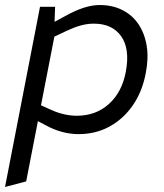

<svg xmlns="http://www.w3.org/2000/svg" viewBox="-30 -526 652 763"><path d="M282 7Q249 7 216 -2Q183 -11 154 -27L99 -56L121 -113L174 -89Q201 -77 226.5 -71.5Q252 -66 275 -66Q351 -66 403 -113Q455 -160 470 -241Q487 -332 451.5 -382Q416 -432 343 -432Q317 -432 291.5 -425Q266 -418 236 -404L181 -378L177 -434L227 -461Q268 -484 302 -495Q336 -506 366 -506Q417 -506 456.5 -486Q496 -466 520.5 -429.5Q545 -393 553 -343.5Q561 -294 549 -234Q535 -161 497.5 -107Q460 -53 405 -23Q350 7 282 7ZM-10 217 129 -499H189L186 -420L191 -406L74 195Z"/></svg>

Font: REM Light
Style: Italic
Weight: 300
Italic angle: -11°
Designer: Octavio Pardo
Foundry: Ashler Design
Version: Version 1.005;gftools[0.9.28]